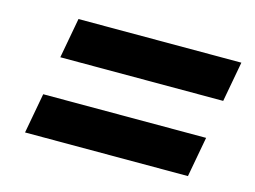

<svg xmlns="http://www.w3.org/2000/svg" viewBox="-58 -597 699 526"><g transform="rotate(15 291.0 -334.0)"><path d="M86 -389 107 -503H569L548 -389ZM46 -165 67 -279H529L508 -165Z"/></g></svg>

Font: Gantari
Style: Bold Italic
Weight: 700
Italic angle: -10°
Designer: Anugrah Pasau
Foundry: Lafontype
Version: Version 1.000; ttfautohint (v1.8.4.7-5d5b)